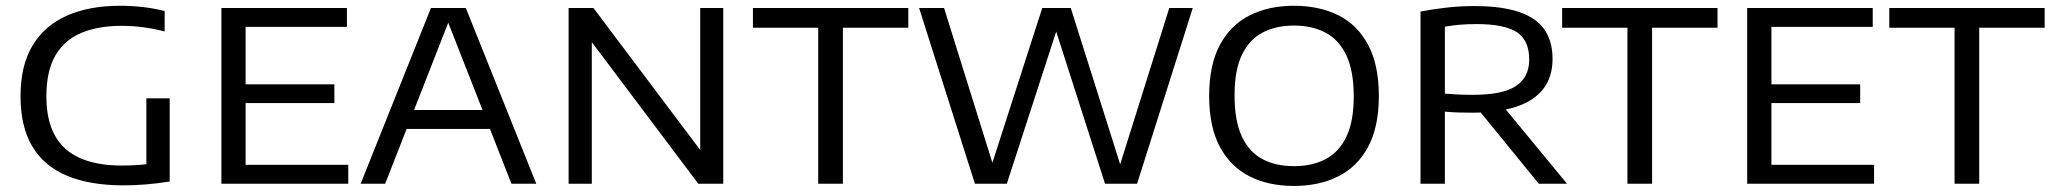

<svg xmlns="http://www.w3.org/2000/svg" viewBox="-20 -622 6951 650"><path d="M399 5.5Q283.5 5.5 205.8 -27.5Q128 -60.5 88.8 -127.2Q49.5 -194 49.5 -296.5Q49.5 -401 90.8 -468.8Q132 -536.5 207.5 -569.5Q283 -602.5 386 -602.5Q426 -602.5 464.8 -598Q503.5 -593.5 537.5 -584.5V-515.5Q498.5 -525.5 462.8 -530Q427 -534.5 391.5 -534.5Q312 -534.5 255 -510.5Q198 -486.5 167.5 -434Q137 -381.5 137 -296Q137 -216 165.5 -164Q194 -112 251 -86.8Q308 -61.5 393.5 -61.5Q423.5 -61.5 455.5 -64Q487.5 -66.5 513.5 -71.5L475.5 -36.5V-289H554.5V-7.5Q514.5 -1 475.2 2.2Q436 5.5 399 5.5Z M729.5 0V-595H1154.5V-531H811.5V-64H1159V0ZM776.5 -273V-336.5H1112V-273Z M1201 0 1439 -595H1557L1795.5 0H1711.5L1491.5 -560.5H1503.5L1284 0ZM1335 -185.5 1355 -249.5H1641L1660.5 -185.5Z M1905 0V-595H1989L2366.5 -93H2350.5V-595H2428.5V0H2344L1966.5 -502H1983.5V0Z M2750 0V-528H2529V-595H3055V-528H2833.5V0Z M3280.5 0 3091.5 -595H3176L3349.5 -39.5H3329.5L3508.5 -595H3605L3780.5 -39.5H3764L3938.5 -595H4018L3829.5 0H3721L3544.5 -550H3567L3388.5 0Z M4360.5 7.5Q4274.5 7.5 4210 -25.2Q4145.5 -58 4109.5 -125.5Q4073.5 -193 4073.5 -297Q4073.5 -401.5 4109.5 -469.2Q4145.5 -537 4210.2 -569.8Q4275 -602.5 4360.5 -602.5Q4447 -602.5 4511.8 -569.8Q4576.5 -537 4612.2 -469.2Q4648 -401.5 4648 -297Q4648 -193 4612 -125.5Q4576 -58 4511.2 -25.2Q4446.5 7.5 4360.5 7.5ZM4360.5 -59.5Q4422 -59.5 4467.5 -83.2Q4513 -107 4538 -159Q4563 -211 4563 -295.5Q4563 -382 4537.8 -435Q4512.5 -488 4467 -511.8Q4421.5 -535.5 4360.5 -535.5Q4300 -535.5 4254.8 -512Q4209.5 -488.5 4184.5 -436.5Q4159.5 -384.5 4159.5 -299.5Q4159.5 -212.5 4184.2 -159.8Q4209 -107 4254.2 -83.2Q4299.5 -59.5 4360.5 -59.5Z M4789 0V-583Q4828 -590.5 4875 -596Q4922 -601.5 4973.5 -601.5Q5106 -601.5 5171 -558.2Q5236 -515 5236 -422Q5236 -362 5205 -321.5Q5174 -281 5113.5 -260.8Q5053 -240.5 4964.5 -240.5Q4939.5 -240.5 4917.2 -241.2Q4895 -242 4871.5 -244V0ZM5189.5 0 4961.5 -279.5H5054.5L5285 0ZM4966.5 -301Q5067.5 -301 5112.2 -330.8Q5157 -360.5 5157 -420.5Q5157 -486 5114.8 -513.2Q5072.5 -540.5 4979 -540.5Q4946.5 -540.5 4921.2 -538.2Q4896 -536 4871.5 -531.5V-305Q4898 -303 4917.5 -302Q4937 -301 4966.5 -301Z M5489.5 0V-528H5268.5V-595H5794.5V-528H5573V0Z M5895 0V-595H6320V-531H5977V-64H6324.5V0ZM5942 -273V-336.5H6277.5V-273Z M6597 0V-528H6376V-595H6902V-528H6680.5V0Z"/></svg>

Font: Encode Sans SC SemiExpanded
Style: Regular
Weight: 400
Width: 6
Designer: Multiple Designers
Foundry: Impallari Type
Version: Version 3.002